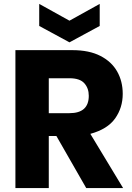

<svg xmlns="http://www.w3.org/2000/svg" viewBox="-20 -964 676 984"><path d="M59 0ZM59 0ZM611 0H422L269 -267H230V0H59V-707H351Q437 -707 494.5 -677.5Q552 -648 580.5 -597.5Q609 -547 609 -483Q609 -412 570 -357Q531 -302 443 -278ZM336 -384Q435 -384 435 -473Q435 -512 412 -537.5Q389 -563 336 -563H230V-384ZM336 -747 181 -831V-944L336 -858L491 -944V-831Z"/></svg>

Font: Ulagadi Sans
Style: Bold
Weight: 700
Designer: Ninad Kale (Devanagari), Jonny Pinhorn (Latin)
Foundry: Indian Type Foundry
Version: Version 3.01;March 29, 2020;FontCreator 12.0.0.2522 64-bit; 